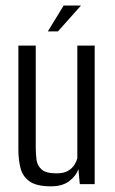

<svg xmlns="http://www.w3.org/2000/svg" viewBox="-20 -658 411 686"><path d="M162.1 7.7Q109.5 7.7 84.8 -10.5Q60.1 -28.7 52.9 -58.8Q45.7 -88.8 45.7 -123.3V-495H107.7V-131.4Q107.7 -108.9 110.4 -87.6Q113.1 -66.3 128.8 -52.4Q144.6 -38.6 181.6 -38.6Q208.1 -38.6 223.2 -47.7Q238.3 -56.7 246 -69.3Q253.6 -81.9 256.3 -92.2V-495H318.3V0H265.1L260.2 -53.6Q251.9 -29.7 227.6 -11Q203.3 7.7 162.1 7.7ZM150.8 -545.7 207.4 -638.2H269.4L186.9 -545.7Z"/></svg>

Font: Alumni Sans SC Thin
Style: Regular
Weight: 100
Designer: Robert E. Leuschke
Foundry: Robert E. Leuschke
Version: Version 1.018